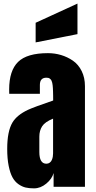

<svg xmlns="http://www.w3.org/2000/svg" viewBox="-20 -1036 530 1065"><path d="M177.7 -800.8V-909.7L409.7 -1016.1V-846.7ZM20 -210Q20 -307.1 48.8 -356Q73.7 -397.9 135.3 -426.8Q166.5 -441.4 274.9 -478.5Q274.9 -479 274.9 -480Q274.9 -495.6 274.7 -505.4Q274.4 -515.1 274.2 -527.3Q273.9 -539.6 273.4 -546.9Q272.9 -554.2 272 -563Q271 -571.8 269.8 -576.4Q268.6 -581.1 266.4 -586.7Q264.2 -592.3 261.5 -595.2Q258.8 -598.1 255.4 -600.6Q252 -603 247.3 -604Q242.7 -605 237.3 -605Q201.2 -605 201.2 -564.9V-515.6H31.2Q30.8 -523.9 30.8 -539.6Q30.8 -644 80.3 -692.6Q129.9 -741.2 246.1 -741.2Q283.7 -741.2 318.8 -730.7Q354 -720.2 384.3 -699.5Q414.6 -678.7 432.9 -642.1Q451.2 -605.5 451.2 -558.1V0H277.3V-76.2Q268.6 -43.9 236.8 -17.6Q205.1 8.8 168.5 8.8Q142.1 8.8 122.1 4.2Q102.1 -0.5 82 -14.6Q62 -28.8 49.1 -52.5Q36.1 -76.2 28.1 -116Q20 -155.8 20 -210ZM198.2 -278.3Q198.2 -278.3 198.2 -192.9Q198.2 -127.9 237.3 -127.9Q248 -127.9 255.9 -133.8Q263.7 -139.6 267.6 -148.9Q271.5 -158.2 272.9 -167Q274.4 -175.8 274.4 -185.1V-377.9Q229.5 -359.9 213.9 -335.7Q198.2 -311.5 198.2 -278.3Z"/></svg>

Font: Anton
Style: Regular
Weight: 400
Foundry: vernon adams
Version: Version 1.000